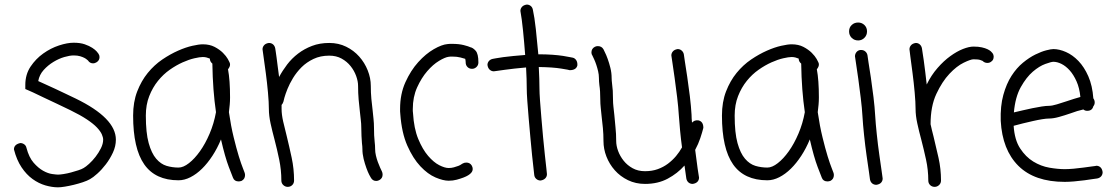

<svg xmlns="http://www.w3.org/2000/svg" viewBox="-20 -758 4773 826"><path d="M305.7 -334Q478.5 -250 478.5 -157.2Q478.5 -128.9 465.8 -101.6Q453.1 -74.2 435.5 -51.3Q418 -28.3 398.9 -11.2Q379.9 5.9 367.2 12.7Q355.5 19.5 336.4 25.9Q317.4 32.2 297.4 37.1Q277.3 42 259.3 44.9Q241.2 47.9 229.5 47.9Q204.1 47.9 175.3 39.6Q146.5 31.2 120.1 12.2Q93.8 -6.8 72.8 -38.1Q51.8 -69.3 40 -115.2Q40 -136.7 67.4 -142.6Q76.2 -142.6 84 -137.2Q91.8 -131.8 93.8 -122.1Q104.5 -81.1 124.5 -58.1Q144.5 -35.2 165.5 -23.4Q186.5 -11.7 204.6 -9.3Q222.7 -6.8 229.5 -6.8Q238.3 -6.8 253.9 -9.3Q269.5 -11.7 285.6 -16.1Q301.8 -20.5 316.9 -25.4Q332 -30.3 339.8 -35.2Q348.6 -40 363.3 -53.2Q377.9 -66.4 391.1 -83.5Q404.3 -100.6 414.1 -120.1Q423.8 -139.6 423.8 -157.2Q423.8 -167 418 -180.2Q412.1 -193.4 397 -209.5Q381.8 -225.6 354 -244.1Q326.2 -262.7 282.2 -284.2Q253.9 -297.9 223.1 -312.5Q192.4 -327.1 166 -339.4Q139.6 -351.6 122.1 -360.4L104.5 -368.2L88.9 -375V-392.6Q88.9 -437.5 111.3 -471.2Q133.8 -504.9 166 -527.8Q198.2 -550.8 233.9 -562.5Q269.5 -574.2 296.9 -574.2Q325.2 -574.2 344.7 -567.4Q364.3 -560.5 377 -552.2Q389.6 -543.9 396 -536.6Q402.3 -529.3 403.3 -527.3Q408.2 -520.5 408.2 -512.7Q408.2 -498 395.5 -490.2Q387.7 -485.4 380.9 -485.4Q366.2 -485.4 358.4 -498Q357.4 -498 354 -501.5Q350.6 -504.9 343.3 -508.8Q335.9 -512.7 324.7 -516.1Q313.5 -519.5 296.9 -519.5Q280.3 -519.5 256.8 -512.7Q233.4 -505.9 210 -491.7Q186.5 -477.5 168 -457Q149.4 -436.5 144.5 -409.2Q157.2 -403.3 175.8 -395Q194.3 -386.7 216.3 -376.5Q238.3 -366.2 261.7 -355Q285.2 -343.8 305.7 -334Z M748 -37.1Q768.6 -37.1 793 -56.2Q817.4 -75.2 840.3 -107.4Q863.3 -139.6 881.8 -183.1Q900.4 -226.6 909.2 -275.4Q902.3 -322.3 898.4 -374Q894.5 -425.8 893.6 -484.4Q882.8 -493.2 882.8 -505.9Q876 -508.8 868.7 -510.7Q861.3 -512.7 852.5 -512.7Q839.8 -512.7 816.4 -507.3Q793 -502 765.6 -489.7Q738.3 -477.5 710.4 -458Q682.6 -438.5 659.7 -410.2Q636.7 -381.8 622.1 -344.7Q607.4 -307.6 607.4 -260.7Q607.4 -186.5 619.6 -142.6Q631.8 -98.6 651.9 -75.2Q671.9 -51.8 696.8 -44.4Q721.7 -37.1 748 -37.1ZM964.8 -275.4Q973.6 -214.8 985.4 -167Q997.1 -119.1 1007.3 -85.9Q1017.6 -52.7 1024.9 -34.7Q1032.2 -16.6 1032.2 -15.6Q1033.2 -12.7 1033.7 -10.3Q1034.2 -7.8 1034.2 -4.9Q1034.2 12.7 1018.6 20.5Q1010.7 22.5 1006.8 22.5Q988.3 22.5 982.4 6.8Q980.5 2.9 964.4 -39.6Q948.2 -82 930.7 -158.2Q915 -120.1 894 -87.9Q873 -55.7 849.1 -32.2Q825.2 -8.8 799.3 4.4Q773.4 17.6 748 17.6Q648.4 17.6 600.6 -50.8Q552.7 -119.1 552.7 -260.7Q552.7 -319.3 570.3 -364.7Q587.9 -410.2 615.7 -444.3Q643.6 -478.5 678.2 -502Q712.9 -525.4 746.1 -540Q779.3 -554.7 807.6 -561Q835.9 -567.4 852.5 -567.4Q881.8 -567.4 903.3 -556.2Q924.8 -544.9 939 -530.8Q953.1 -516.6 960 -504.4Q966.8 -492.2 966.8 -491.2Q969.7 -486.3 969.7 -480.5Q969.7 -470.7 960.9 -460Q969.7 -414.1 969.7 -338.9Q969.7 -323.2 968.3 -307.6Q966.8 -292 964.8 -275.4Z M1593.8 -117.2Q1593.8 -103.5 1597.2 -88.9Q1600.6 -74.2 1605.5 -61Q1610.4 -47.9 1615.2 -37.1Q1620.1 -26.4 1623 -20.5Q1626 -14.6 1626 -6.8Q1626 8.8 1612.3 16.6Q1608.4 18.6 1605.5 19.5Q1602.5 20.5 1598.6 20.5Q1583 20.5 1575.2 5.9Q1574.2 4.9 1568.4 -6.3Q1562.5 -17.6 1556.2 -35.2Q1549.8 -52.7 1544.4 -74.2Q1539.1 -95.7 1539.1 -117.2Q1539.1 -122.1 1538.6 -128.4Q1538.1 -134.8 1537.1 -142.6Q1536.1 -156.2 1535.2 -172.4Q1534.2 -188.5 1534.2 -210.9Q1534.2 -225.6 1532.2 -241.7Q1530.3 -257.8 1528.3 -277.3Q1525.4 -301.8 1522.9 -329.6Q1520.5 -357.4 1520.5 -388.7Q1520.5 -408.2 1512.2 -431.2Q1503.9 -454.1 1488.3 -473.6Q1472.7 -493.2 1449.7 -505.9Q1426.8 -518.6 1396.5 -518.6Q1358.4 -518.6 1328.6 -504.4Q1298.8 -490.2 1277.3 -468.8Q1255.9 -447.3 1240.7 -422.4Q1225.6 -397.5 1216.8 -375.5Q1208 -353.5 1203.6 -337.9Q1199.2 -322.3 1199.2 -320.3Q1196.3 -311.5 1191.4 -306.6V-289.1Q1191.4 -265.6 1198.2 -235.4Q1205.1 -205.1 1213.9 -170.9Q1224.6 -127 1234.9 -79.1Q1245.1 -31.2 1245.1 18.6Q1245.1 30.3 1237.3 38.1Q1229.5 45.9 1217.8 45.9Q1207 45.9 1198.7 38.1Q1190.4 30.3 1190.4 18.6Q1190.4 -26.4 1181.2 -71.3Q1171.9 -116.2 1161.1 -157.2Q1151.4 -193.4 1144 -227.1Q1136.7 -260.7 1136.7 -289.1Q1136.7 -317.4 1132.8 -360.4Q1128.9 -403.3 1123.5 -443.8Q1118.2 -484.4 1113.8 -514.2Q1109.4 -543.9 1109.4 -545.9Q1109.4 -555.7 1116.2 -563.5Q1123 -571.3 1136.7 -573.2Q1147.5 -573.2 1154.8 -566.9Q1162.1 -560.5 1164.1 -549.8Q1164.1 -547.9 1166 -537.6Q1168 -527.3 1169.9 -510.3Q1171.9 -493.2 1174.8 -471.7Q1177.7 -450.2 1180.7 -426.8Q1195.3 -454.1 1215.3 -480.5Q1235.4 -506.8 1262.2 -527.3Q1289.1 -547.9 1322.3 -560.5Q1355.5 -573.2 1396.5 -573.2Q1436.5 -573.2 1469.2 -557.1Q1502 -541 1525.4 -514.6Q1548.8 -488.3 1562 -455.1Q1575.2 -421.9 1575.2 -388.7Q1575.2 -359.4 1577.6 -333Q1580.1 -306.6 1583 -284.2Q1585 -264.6 1586.9 -246.1Q1588.9 -227.5 1588.9 -210.9Q1588.9 -171.9 1591.8 -148.4Q1592.8 -139.6 1593.3 -132.3Q1593.8 -125 1593.8 -117.2Z M1970.7 -54.7Q1977.5 -58.6 1986.3 -58.6Q2001 -58.6 2008.8 -46.9Q2013.7 -39.1 2013.7 -31.2Q2013.7 -18.6 2001 -8.8L1994.1 -3.9Q1986.3 1 1973.6 5.9Q1960.9 10.7 1944.8 15.1Q1928.7 19.5 1910.2 19.5Q1886.7 19.5 1853.5 5.4Q1820.3 -8.8 1788.6 -42.5Q1756.8 -76.2 1732.4 -131.3Q1708 -186.5 1702.1 -267.6Q1701.2 -273.4 1701.2 -278.8Q1701.2 -284.2 1701.2 -290Q1701.2 -353.5 1724.1 -404.3Q1747.1 -455.1 1779.3 -490.7Q1811.5 -526.4 1846.2 -546.4Q1880.9 -566.4 1905.3 -568.4Q1910.2 -569.3 1915.5 -569.3Q1920.9 -569.3 1925.8 -569.3Q1954.1 -569.3 1975.1 -564Q1996.1 -558.6 2003.9 -554.7Q2014.6 -552.7 2026.4 -539.6Q2038.1 -526.4 2038.1 -489.3Q2038.1 -477.5 2029.8 -469.7Q2021.5 -461.9 2010.7 -461.9Q1999 -461.9 1991.2 -469.7Q1983.4 -477.5 1983.4 -489.3Q1983.4 -497.1 1981.4 -504.9Q1975.6 -506.8 1960.9 -510.7Q1946.3 -514.6 1925.8 -514.6Q1921.9 -514.6 1918.5 -514.6Q1915 -514.6 1910.2 -513.7Q1894.5 -511.7 1868.7 -496.1Q1842.8 -480.5 1817.9 -451.7Q1793 -422.9 1774.4 -381.8Q1755.9 -340.8 1755.9 -289.1Q1755.9 -284.2 1755.9 -280.3Q1755.9 -276.4 1756.8 -271.5Q1760.7 -205.1 1779.3 -160.2Q1797.9 -115.2 1821.8 -87.4Q1845.7 -59.6 1869.6 -47.4Q1893.6 -35.2 1910.2 -35.2Q1921.9 -35.2 1932.6 -38.1Q1943.4 -41 1952.1 -44.4Q1960.9 -47.9 1965.8 -51.8Z M2444.3 -509.8Q2453.1 -507.8 2459 -499Q2464.8 -490.2 2463.9 -476.6Q2459 -456.1 2430.7 -456.1Q2430.7 -457 2394.5 -462.9Q2358.4 -468.8 2297.9 -469.7Q2300.8 -414.1 2300.8 -377.9Q2300.8 -359.4 2303.2 -325.2Q2305.7 -291 2309.1 -250.5Q2312.5 -210 2316.4 -167.5Q2320.3 -125 2324.2 -90.3Q2328.1 -55.7 2330.6 -32.7Q2333 -9.8 2333 -8.8Q2333 2 2325.7 9.3Q2318.4 16.6 2305.7 18.6Q2294.9 18.6 2287.1 11.7Q2279.3 4.9 2278.3 -5.9Q2278.3 -8.8 2275.4 -32.2Q2272.5 -55.7 2269 -90.3Q2265.6 -125 2261.7 -167Q2257.8 -209 2254.4 -249.5Q2251 -290 2248.5 -324.2Q2246.1 -358.4 2246.1 -377.9Q2246.1 -415 2243.2 -467.8Q2217.8 -465.8 2193.4 -462.9Q2168.9 -460 2149.9 -457.5Q2130.9 -455.1 2118.7 -453.1Q2106.4 -451.2 2104.5 -451.2Q2094.7 -451.2 2086.9 -458Q2079.1 -464.8 2077.1 -478.5Q2077.1 -488.3 2083.5 -495.6Q2089.8 -502.9 2100.6 -504.9Q2101.6 -504.9 2113.8 -507.3Q2126 -509.8 2145 -512.2Q2164.1 -514.6 2188.5 -517.1Q2212.9 -519.5 2239.3 -521.5Q2237.3 -548.8 2234.9 -575.7Q2232.4 -602.5 2230 -627.4Q2227.5 -652.3 2224.6 -673.8Q2221.7 -695.3 2218.8 -710.9Q2218.8 -720.7 2225.6 -728.5Q2232.4 -736.3 2246.1 -738.3Q2255.9 -738.3 2263.2 -732.4Q2270.5 -726.6 2272.5 -715.8Q2279.3 -685.5 2285.2 -632.8Q2291 -580.1 2295.9 -524.4Q2329.1 -524.4 2356 -522.5Q2382.8 -520.5 2401.9 -517.6Q2420.9 -514.6 2432.1 -512.2Q2443.4 -509.8 2444.3 -509.8Z M2984.4 -240.2Q3005.9 -235.4 3005.9 -208Q3001 -188.5 2992.7 -163.6Q2984.4 -138.7 2970.7 -113.3Q2976.6 -66.4 2981.4 -32.2Q2986.3 2 2987.3 5.9Q2987.3 16.6 2980.5 23.9Q2973.6 31.2 2960 33.2Q2949.2 33.2 2941.9 26.9Q2934.6 20.5 2932.6 9.8Q2932.6 7.8 2930.2 -7.3Q2927.7 -22.5 2924.8 -45.9Q2894.5 -11.7 2852.5 10.7Q2810.5 33.2 2754.9 33.2Q2714.8 33.2 2681.6 17.1Q2648.4 1 2625 -25.4Q2601.6 -51.8 2588.9 -84.5Q2576.2 -117.2 2576.2 -151.4Q2576.2 -180.7 2573.7 -207Q2571.3 -233.4 2568.4 -255.9Q2566.4 -275.4 2564.5 -293.5Q2562.5 -311.5 2562.5 -329.1Q2562.5 -348.6 2561.5 -364.3Q2560.5 -379.9 2558.6 -391.6Q2557.6 -400.4 2557.1 -407.7Q2556.6 -415 2556.6 -422.9Q2556.6 -436.5 2553.2 -451.2Q2549.8 -465.8 2545.4 -479Q2541 -492.2 2536.1 -502.9Q2531.2 -513.7 2528.3 -519.5Q2524.4 -524.4 2524.4 -532.2Q2524.4 -548.8 2539.1 -556.6Q2544.9 -559.6 2551.8 -559.6Q2568.4 -559.6 2576.2 -545.9Q2576.2 -544.9 2582 -533.7Q2587.9 -522.5 2594.2 -504.9Q2600.6 -487.3 2606 -465.8Q2611.3 -444.3 2611.3 -422.9Q2611.3 -418 2611.8 -411.1Q2612.3 -404.3 2613.3 -396.5Q2615.2 -383.8 2616.2 -367.7Q2617.2 -351.6 2617.2 -329.1Q2617.2 -314.5 2619.1 -298.3Q2621.1 -282.2 2623 -262.7Q2625 -237.3 2627.9 -210Q2630.9 -182.6 2630.9 -151.4Q2630.9 -130.9 2639.2 -108.4Q2647.5 -85.9 2663.1 -66.4Q2678.7 -46.9 2701.7 -34.2Q2724.6 -21.5 2754.9 -21.5Q2785.2 -21.5 2809.6 -30.3Q2834 -39.1 2853.5 -53.7Q2873 -68.4 2888.2 -86.4Q2903.3 -104.5 2914.1 -124Q2909.2 -160.2 2905.8 -196.3Q2902.3 -232.4 2900.4 -261.7Q2898.4 -295.9 2893.1 -339.8Q2887.7 -383.8 2882.3 -422.9Q2877 -461.9 2872.6 -489.7Q2868.2 -517.6 2868.2 -519.5Q2868.2 -529.3 2875 -537.1Q2881.8 -544.9 2895.5 -546.9Q2905.3 -546.9 2912.6 -540.5Q2919.9 -534.2 2921.9 -524.4Q2921.9 -521.5 2926.3 -494.1Q2930.7 -466.8 2936.5 -427.7Q2942.4 -388.7 2947.8 -344.2Q2953.1 -299.8 2955.1 -264.6Q2955.1 -256.8 2955.6 -248.5Q2956.1 -240.2 2957 -230.5Q2961.9 -235.4 2967.8 -238.3Q2973.6 -241.2 2984.4 -240.2Z M3281.2 -37.1Q3301.8 -37.1 3326.2 -56.2Q3350.6 -75.2 3373.5 -107.4Q3396.5 -139.6 3415 -183.1Q3433.6 -226.6 3442.4 -275.4Q3435.5 -322.3 3431.6 -374Q3427.7 -425.8 3426.8 -484.4Q3416 -493.2 3416 -505.9Q3409.2 -508.8 3401.9 -510.7Q3394.5 -512.7 3385.7 -512.7Q3373 -512.7 3349.6 -507.3Q3326.2 -502 3298.8 -489.7Q3271.5 -477.5 3243.7 -458Q3215.8 -438.5 3192.9 -410.2Q3169.9 -381.8 3155.3 -344.7Q3140.6 -307.6 3140.6 -260.7Q3140.6 -186.5 3152.8 -142.6Q3165 -98.6 3185.1 -75.2Q3205.1 -51.8 3230 -44.4Q3254.9 -37.1 3281.2 -37.1ZM3498 -275.4Q3506.8 -214.8 3518.6 -167Q3530.3 -119.1 3540.5 -85.9Q3550.8 -52.7 3558.1 -34.7Q3565.4 -16.6 3565.4 -15.6Q3566.4 -12.7 3566.9 -10.3Q3567.4 -7.8 3567.4 -4.9Q3567.4 12.7 3551.8 20.5Q3543.9 22.5 3540 22.5Q3521.5 22.5 3515.6 6.8Q3513.7 2.9 3497.6 -39.6Q3481.4 -82 3463.9 -158.2Q3448.2 -120.1 3427.2 -87.9Q3406.2 -55.7 3382.3 -32.2Q3358.4 -8.8 3332.5 4.4Q3306.6 17.6 3281.2 17.6Q3181.6 17.6 3133.8 -50.8Q3085.9 -119.1 3085.9 -260.7Q3085.9 -319.3 3103.5 -364.7Q3121.1 -410.2 3148.9 -444.3Q3176.8 -478.5 3211.4 -502Q3246.1 -525.4 3279.3 -540Q3312.5 -554.7 3340.8 -561Q3369.1 -567.4 3385.7 -567.4Q3415 -567.4 3436.5 -556.2Q3458 -544.9 3472.2 -530.8Q3486.3 -516.6 3493.2 -504.4Q3500 -492.2 3500 -491.2Q3502.9 -486.3 3502.9 -480.5Q3502.9 -470.7 3494.1 -460Q3502.9 -414.1 3502.9 -338.9Q3502.9 -323.2 3501.5 -307.6Q3500 -292 3498 -275.4Z M3671.9 -584Q3655.3 -584 3644 -595.2Q3632.8 -606.4 3632.8 -623Q3632.8 -639.6 3644 -650.4Q3655.3 -661.1 3671.9 -661.1Q3687.5 -661.1 3698.7 -650.4Q3710 -639.6 3710 -623Q3710 -606.4 3698.7 -595.2Q3687.5 -584 3671.9 -584ZM3684.6 -543Q3695.3 -543 3702.6 -536.6Q3710 -530.3 3711.9 -520.5Q3711.9 -517.6 3716.3 -490.2Q3720.7 -462.9 3726.6 -423.8Q3732.4 -384.8 3737.8 -340.3Q3743.2 -295.9 3745.1 -260.7Q3747.1 -226.6 3752 -180.7Q3756.8 -134.8 3762.7 -93.3Q3768.6 -51.8 3772.9 -22Q3777.3 7.8 3777.3 9.8Q3777.3 20.5 3770.5 27.8Q3763.7 35.2 3750 37.1Q3739.3 37.1 3731.9 30.8Q3724.6 24.4 3722.7 13.7Q3722.7 10.7 3718.3 -18.6Q3713.9 -47.9 3708 -89.4Q3702.1 -130.9 3697.3 -176.8Q3692.4 -222.7 3690.4 -257.8Q3688.5 -292 3683.1 -335.9Q3677.7 -379.9 3672.4 -418.9Q3667 -458 3662.6 -485.8Q3658.2 -513.7 3658.2 -515.6Q3658.2 -525.4 3664.1 -533.2Q3669.9 -541 3680.7 -543Z M4168 -557.6Q4189.5 -557.6 4204.1 -554.2Q4218.8 -550.8 4228 -546.4Q4237.3 -542 4242.7 -537.1Q4248 -532.2 4250 -529.3Q4254.9 -522.5 4254.9 -514.6Q4254.9 -499 4243.2 -492.2Q4237.3 -487.3 4227.5 -487.3Q4215.8 -487.3 4207 -496.1Q4205.1 -497.1 4196.8 -500Q4188.5 -502.9 4168 -502.9Q4156.2 -502.9 4126 -488.3Q4095.7 -473.6 4064.5 -440.4Q4033.2 -407.2 4008.3 -354Q3983.4 -300.8 3983.4 -223.6Q3986.3 -210.9 3989.3 -197.8Q3992.2 -184.6 3996.1 -170.9Q4006.8 -127 4017.6 -79.1Q4028.3 -31.2 4028.3 18.6Q4028.3 30.3 4020 38.1Q4011.7 45.9 4001 45.9Q3989.3 45.9 3981.4 38.1Q3973.6 30.3 3973.6 18.6Q3973.6 -26.4 3963.9 -71.3Q3954.1 -116.2 3943.4 -157.2Q3933.6 -193.4 3926.3 -227.1Q3918.9 -260.7 3918.9 -289.1Q3918.9 -317.4 3915 -360.4Q3911.1 -403.3 3905.8 -443.8Q3900.4 -484.4 3896.5 -514.2Q3892.6 -543.9 3892.6 -545.9Q3892.6 -555.7 3899.4 -563.5Q3906.2 -571.3 3919.9 -573.2Q3929.7 -573.2 3937 -566.9Q3944.3 -560.5 3946.3 -549.8Q3946.3 -547.9 3948.7 -533.7Q3951.2 -519.5 3954.1 -498Q3957 -476.6 3960.4 -449.2Q3963.9 -421.9 3966.8 -394.5Q3986.3 -434.6 4013.2 -465.3Q4040 -496.1 4068.4 -516.6Q4096.7 -537.1 4123 -547.4Q4149.4 -557.6 4168 -557.6Z M4511.7 -492.2Q4502.9 -492.2 4477.1 -482.9Q4451.2 -473.6 4423.3 -449.7Q4395.5 -425.8 4371.6 -383.3Q4347.7 -340.8 4341.8 -274.4Q4358.4 -278.3 4379.4 -283.2Q4400.4 -288.1 4421.4 -292.5Q4442.4 -296.9 4461.4 -299.8Q4480.5 -302.7 4492.2 -302.7Q4505.9 -302.7 4526.9 -309.1Q4547.9 -315.4 4568.4 -322.3Q4585 -328.1 4599.6 -332.5Q4614.3 -336.9 4627.9 -340.8Q4624 -379.9 4611.3 -408.2Q4598.6 -436.5 4582 -455.1Q4565.4 -473.6 4546.9 -482.9Q4528.3 -492.2 4511.7 -492.2ZM4696.3 -44.9Q4707 -44.9 4714.4 -38.1Q4721.7 -31.2 4723.6 -17.6Q4723.6 -6.8 4717.3 0.5Q4710.9 7.8 4700.2 9.8Q4698.2 9.8 4682.6 12.2Q4667 14.6 4645.5 17.6Q4624 20.5 4600.6 22.5Q4577.1 24.4 4560.5 24.4Q4430.7 24.4 4361.3 -44.4Q4292 -113.3 4285.2 -238.3Q4283.2 -301.8 4296.4 -349.6Q4309.6 -397.5 4331.5 -431.6Q4353.5 -465.8 4380.9 -488.3Q4408.2 -510.7 4434.1 -523.4Q4460 -536.1 4481 -541.5Q4502 -546.9 4511.7 -546.9Q4537.1 -546.9 4565.9 -534.2Q4594.7 -521.5 4619.6 -495.6Q4644.5 -469.7 4662.1 -429.7Q4679.7 -389.6 4683.6 -335Q4689.5 -327.1 4689.5 -317.4Q4689.5 -307.6 4683.6 -300.8Q4678.7 -281.2 4657.2 -281.2Q4647.5 -281.2 4640.6 -287.1Q4614.3 -281.2 4585.9 -270.5Q4560.5 -261.7 4536.1 -254.9Q4511.7 -248 4492.2 -248Q4481.4 -248 4463.4 -245.1Q4445.3 -242.2 4423.8 -237.3Q4402.3 -232.4 4380.4 -227.1Q4358.4 -221.7 4340.8 -216.8Q4344.7 -156.2 4368.7 -119.6Q4392.6 -83 4425.3 -63Q4458 -43 4494.6 -36.6Q4531.2 -30.3 4560.5 -30.3Q4576.2 -30.3 4598.6 -32.2Q4621.1 -34.2 4641.6 -37.1Q4662.1 -40 4677.7 -42L4692.4 -43.9Z"/></svg>

Font: Coming Soon
Style: Regular
Weight: 400
Designer: Dathan Boardman
Foundry: Open Window
Version: Version 1.000